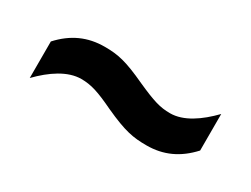

<svg xmlns="http://www.w3.org/2000/svg" viewBox="-30 -546 583 446"><g transform="rotate(30 261.5 -323.0)"><path d="M48 -346V-248C80 -281 117 -306 153 -306C180 -306 201 -299 245 -278C302 -252 325 -248 361 -248C406 -248 443 -265 475 -300V-398C443 -365 407 -340 371 -340C344 -340 325 -346 278 -367C222 -393 199 -398 163 -398C117 -398 80 -381 48 -346Z"/></g></svg>

Font: Noto Sans Gurmukhi SemiCondensed SemiBold
Style: Regular
Weight: 600
Width: 4
Designer: Jelle Bosma - Monotype Design Team
Foundry: Monotype Imaging Inc.
Version: Version 2.004